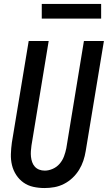

<svg xmlns="http://www.w3.org/2000/svg" viewBox="-20 -942 545 970"><path d="M205 8Q176 8 148.5 2Q121 -4 99 -19.5Q77 -35 62 -58Q47 -81 40.5 -108Q34 -135 35 -164Q36 -193 40 -222L125 -735H226L139 -207Q137 -193 136 -178.5Q135 -164 136.5 -150Q138 -136 142.5 -123Q147 -110 156 -100Q165 -90 178 -85Q191 -80 206 -80Q226 -80 246.5 -89Q267 -98 281.5 -115Q296 -132 303.5 -152.5Q311 -173 315 -193L404 -735H505L413 -179Q409 -154 401 -130Q393 -106 379.5 -84Q366 -62 346.5 -43.5Q327 -25 303.5 -13Q280 -1 255 3.5Q230 8 205 8ZM491 -848H191V-922H491Z"/></svg>

Font: Iosevka Term Curly SmBd Obl
Style: Regular
Weight: 600
Italic angle: -9°
Designer: Belleve Invis
Foundry: Belleve Invis
Version: Version 32.3.0